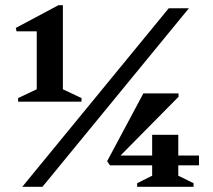

<svg xmlns="http://www.w3.org/2000/svg" viewBox="-20 -722 825 742"><path d="M50 -329V-343L122 -377V-601H44L41 -614L206 -702H223V-377L295 -343V-329ZM66 0 632 -690H710L144 0ZM405 -83 394 -99 534 -361H670V-348L425 -100L424 -88ZM405 -83 423 -121H749V-83ZM510 0V-14L568 -43V-201H669V-43L728 -14V0Z"/></svg>

Font: Platypi Light
Style: Bold
Weight: 700
Version: Version 1.200